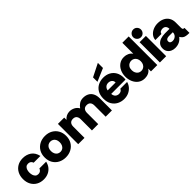

<svg xmlns="http://www.w3.org/2000/svg" viewBox="265 -2032 3321 3321"><g transform="rotate(-45 1925.5 -371.0)"><path d="M270 12Q195 12 138 -20Q81 -52 48.5 -110.5Q16 -169 16 -248Q16 -324 47 -382.5Q78 -441 135 -474.5Q192 -508 270 -508Q358 -508 424 -462.5Q490 -417 513 -318H348Q338 -347 317.5 -361.5Q297 -376 267 -376Q234 -376 213.5 -358Q193 -340 183.5 -311Q174 -282 174 -248Q174 -215 183.5 -185.5Q193 -156 213.5 -138Q234 -120 267 -120Q297 -120 317.5 -135Q338 -150 348 -178H513Q499 -117 465 -75Q431 -33 381.5 -10.5Q332 12 270 12Z M808 12Q736 12 676.5 -18.5Q617 -49 581.5 -107Q546 -165 546 -248Q546 -327 580.5 -385Q615 -443 675 -475.5Q735 -508 810 -508Q890 -508 949 -474.5Q1008 -441 1041 -382.5Q1074 -324 1074 -248Q1074 -169 1039 -110.5Q1004 -52 944 -20Q884 12 808 12ZM809 -122Q842 -122 866 -138Q890 -154 903.5 -183Q917 -212 917 -249Q917 -290 902.5 -317.5Q888 -345 863.5 -359Q839 -373 809 -373Q778 -373 753.5 -358Q729 -343 715 -315Q701 -287 701 -248Q701 -211 714.5 -182.5Q728 -154 752 -138Q776 -122 809 -122Z M1119 0V-496H1273V-440Q1299 -473 1335.5 -490.5Q1372 -508 1415 -508Q1462 -508 1508 -485Q1554 -462 1581 -414Q1605 -452 1647 -480Q1689 -508 1745 -508Q1805 -508 1850 -484Q1895 -460 1919.5 -412.5Q1944 -365 1944 -295V0H1791V-275Q1791 -322 1768 -348.5Q1745 -375 1700 -375Q1654 -375 1631.5 -348Q1609 -321 1609 -275V0H1455V-275Q1455 -320 1432.5 -347.5Q1410 -375 1364 -375Q1319 -375 1296 -348.5Q1273 -322 1273 -275V0Z M2238 12Q2169 12 2111 -17.5Q2053 -47 2018 -105Q1983 -163 1983 -248Q1983 -333 2017 -391Q2051 -449 2109 -478.5Q2167 -508 2238 -508Q2312 -508 2368.5 -477.5Q2425 -447 2457.5 -390.5Q2490 -334 2490 -256Q2490 -246 2489.5 -234.5Q2489 -223 2487 -211H2137Q2140 -175 2154.5 -154Q2169 -133 2190.5 -123.5Q2212 -114 2233 -114Q2262 -114 2282 -126Q2302 -138 2313 -163H2478Q2467 -116 2434 -76Q2401 -36 2351.5 -12Q2302 12 2238 12ZM2137 -297H2331Q2331 -338 2304 -361Q2277 -384 2236 -384Q2196 -384 2170 -360.5Q2144 -337 2137 -297ZM2117 -527V-635L2354 -754V-629Z M2743 12Q2673 12 2623 -24Q2573 -60 2546.5 -119.5Q2520 -179 2520 -249Q2520 -319 2547 -378Q2574 -437 2624 -472.5Q2674 -508 2743 -508Q2790 -508 2832 -488.5Q2874 -469 2899 -431V-700H3054V0H2899V-68Q2874 -27 2833 -7.5Q2792 12 2743 12ZM2788 -123Q2819 -123 2844 -138Q2869 -153 2884 -181.5Q2899 -210 2899 -248Q2899 -285 2885 -313Q2871 -341 2846 -357Q2821 -373 2788 -373Q2763 -373 2737.5 -361Q2712 -349 2695 -321.5Q2678 -294 2678 -249Q2678 -214 2691.5 -185.5Q2705 -157 2729.5 -140Q2754 -123 2788 -123Z M3194 -540Q3155 -540 3127 -568Q3099 -596 3099 -635Q3099 -674 3127 -702Q3155 -730 3194 -730Q3235 -730 3262 -702Q3289 -674 3289 -635Q3289 -596 3262 -568Q3235 -540 3194 -540ZM3117 0V-496H3271V0Z M3483 12Q3440 12 3403 -5.5Q3366 -23 3343.5 -56.5Q3321 -90 3321 -138Q3321 -193 3350 -227.5Q3379 -262 3427.5 -278Q3476 -294 3534 -294H3646Q3646 -320 3637 -340Q3628 -360 3610 -371.5Q3592 -383 3565 -383Q3537 -383 3514 -371Q3491 -359 3485 -330H3336Q3340 -385 3373 -424.5Q3406 -464 3457.5 -486Q3509 -508 3568 -508Q3637 -508 3689.5 -482.5Q3742 -457 3771 -409.5Q3800 -362 3800 -295V-168Q3800 -146 3806.5 -134Q3813 -122 3841 -122V0Q3793 0 3761 -6Q3729 -12 3707 -28.5Q3685 -45 3667 -77Q3634 -33 3589 -10.5Q3544 12 3483 12ZM3537 -106Q3566 -106 3590.5 -118.5Q3615 -131 3630 -154Q3645 -177 3645 -206V-212H3550Q3530 -212 3513 -206.5Q3496 -201 3486 -189.5Q3476 -178 3476 -158Q3476 -129 3495 -117.5Q3514 -106 3537 -106Z"/></g></svg>

Font: Rethink Sans ExtraBold
Style: Regular
Weight: 800
Designer: The Rethink Sans project authors (Hans Thiessen). DM Sans designed by Colophon Foundry.
Foundry: Rethink Communications LLC
Version: Version 1.001